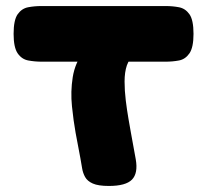

<svg xmlns="http://www.w3.org/2000/svg" viewBox="-20 -606 685 635"><path d="M340 9Q305 9 287 1Q269 -7 261.5 -20.5Q254 -34 251.5 -50Q249 -66 246 -82L230 -167Q223 -206 218 -254.5Q213 -303 220.5 -350.5Q228 -398 256 -434L425 -419Q407 -412 399.5 -389.5Q392 -367 392 -336.5Q392 -306 396 -273.5Q400 -241 405 -212.5Q410 -184 413 -167L429 -79Q437 -33 416.5 -12Q396 9 340 9ZM118 -402Q95 -402 73.5 -406Q52 -410 38.5 -429.5Q25 -449 25 -494Q25 -540 38.5 -559Q52 -578 73 -582Q94 -586 117 -586H528Q551 -586 572 -582Q593 -578 606.5 -559Q620 -540 620 -494Q620 -449 606.5 -429.5Q593 -410 572 -406Q551 -402 527 -402Z"/></svg>

Font: Fredoka Expanded
Style: Bold
Weight: 700
Width: 7
Designer: Ben Nathan
Foundry: Milena B. Brandão, Ben Nathan
Version: Version 2.001